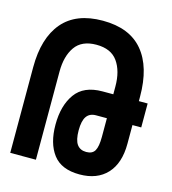

<svg xmlns="http://www.w3.org/2000/svg" viewBox="-110 -815 820 918"><g transform="rotate(15 300.0 -355.5)"><path d="M195.5 -186.5Q195.5 -281 237.5 -339.5Q279.5 -398 371.5 -398H425V-436.5Q425 -513 392 -559.5Q359 -606 286.5 -606Q214 -606 181.2 -559.2Q148.5 -512.5 148.5 -436.5V0H21.5V-424Q21.5 -568.5 88 -646.8Q154.5 -725 286.5 -725Q419 -725 485.2 -646Q551.5 -567 551.5 -419.5V-398H595V-279.5H551.5V-187Q551.5 -90.5 503 -38.2Q454.5 14 367.5 14Q277.5 14 236.5 -40Q195.5 -94 195.5 -186.5ZM371 -98Q401.5 -98 413.2 -118.8Q425 -139.5 425 -187V-279.5H371.5Q340 -279.5 324.8 -257.8Q309.5 -236 309.5 -189Q309.5 -141 325 -119.5Q340.5 -98 371 -98Z"/></g></svg>

Font: JuliaMono
Style: Bold
Weight: 700
Monospace: yes
Designer: cormullion
Foundry: corm
Version: Version 0.055; ttfautohint (v1.8.4)